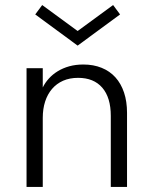

<svg xmlns="http://www.w3.org/2000/svg" viewBox="-20 -733 595 753"><path d="M147.7 0V-270.9Q147.7 -305.9 157 -334.8Q166.4 -363.6 184.1 -384.3Q201.8 -405 227.5 -416.4Q253.2 -427.7 286.4 -427.7Q347.7 -427.7 381.1 -389.1Q414.5 -350.5 414.5 -278.6V0H478.2V-290.5Q478.2 -335 466.4 -370.2Q454.5 -405.5 432.5 -429.8Q410.5 -454.1 378.6 -467Q346.8 -480 306.8 -480Q276.8 -480 251.6 -473Q226.4 -465.9 206.4 -453.6Q186.4 -441.4 171.6 -425Q156.8 -408.6 147.7 -390V-465.5H84.1V0ZM450.9 -676.4 423.6 -713.2 284.5 -611.4 145.5 -713.2 118.2 -676.4 284.5 -554.1Z"/></svg>

Font: Spartan MB
Style: Regular
Weight: 212
Designer: Matt Bailey, Mirko Velimirovic
Foundry: Matt Bailey
Version: Version 1.005